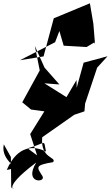

<svg xmlns="http://www.w3.org/2000/svg" viewBox="-41 -869 672 1164"><path d="M25 83 27 268C81 281 -60 295 179 116C99 246 242 240 216 198C183 145 166 133 281 114C305 81 202 95 215 -37L409 -173L471 -194L475 -241L548 -459L611 -528L466 -489L424 -337L423 -384L362 -280L228 -364L319 -357L229 -459L170 -591L200 -442L94 -249L147 -205L228 -194L142 -56L184 73L126 30C245 -2 221 -30 238 50C170 16 68 5 0 161C102 147 -41 114 -18 6ZM535 -602 525 -725 504 -849 285 -758 223 -527 80 -504 293 -613 319 -681 345 -592 484 -584 531 -612Z"/></svg>

Font: Asimov Silicon
Style: Regular
Weight: 400
Designer: Google
Version: Version 2.000980; 2014